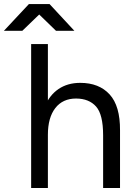

<svg xmlns="http://www.w3.org/2000/svg" viewBox="-84 -943 680 963"><path d="M72.2 -722H156.2V0H72.2ZM433.2 -264.2H518V0H433.2ZM298 -448.8Q230.8 -449 193.5 -401.1Q156.2 -353.2 156.2 -266.8H116Q116 -348.8 139.9 -407.1Q163.8 -465.4 209.4 -496.4Q255 -527.4 318.4 -527.4Q412.8 -527.4 465.8 -469.5Q518.8 -411.6 518 -289.2V-264.2H433.2Q433.2 -368.8 397.9 -408.6Q362.6 -448.4 298 -448.8ZM62 -919.4V-922.6H164.6L289 -788.6H196.8ZM61 -922.6H163.6V-919.4L28 -788.6H-64.4Z"/></svg>

Font: 寒蝉端黑体 Light
Style: Regular
Weight: 300
Designer: ChillDuanSans {Warren2060}; 
Source Han Sans {Ryoko NISHIZUKA 西塚涼子 (kana, bopomofo & ideographs); Paul D. Hunt (Latin, G
Foundry: ChillType&Adobe
Version: Version 1.300;Glyphs 3.3 (3306)